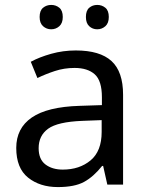

<svg xmlns="http://www.w3.org/2000/svg" viewBox="-20 -750 601 780"><path d="M288 -545Q386 -545 433 -502Q480 -459 480 -365V0H416L399 -76H395Q360 -32 321.5 -11Q283 10 215 10Q142 10 94 -28.5Q46 -67 46 -149Q46 -229 109 -272.5Q172 -316 303 -320L394 -323V-355Q394 -422 365 -448Q336 -474 283 -474Q241 -474 203 -461.5Q165 -449 132 -433L105 -499Q140 -518 188 -531.5Q236 -545 288 -545ZM314 -259Q214 -255 175.5 -227Q137 -199 137 -148Q137 -103 164.5 -82Q192 -61 235 -61Q303 -61 348 -98.5Q393 -136 393 -214V-262ZM141 -681Q141 -707 155 -718.5Q169 -730 188 -730Q207 -730 221 -718.5Q235 -707 235 -681Q235 -656 221 -643.5Q207 -631 188 -631Q169 -631 155 -643.5Q141 -656 141 -681ZM329 -681Q329 -707 342.5 -718.5Q356 -730 375 -730Q394 -730 408 -718.5Q422 -707 422 -681Q422 -656 408 -643.5Q394 -631 375 -631Q356 -631 342.5 -643.5Q329 -656 329 -681Z"/></svg>

Font: Noto Sans Gunjala Gondi
Style: Regular
Weight: 400
Designer: Ek Type
Foundry: Ek Type
Version: Version 1.004